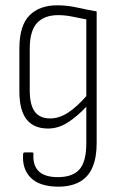

<svg xmlns="http://www.w3.org/2000/svg" viewBox="-20 -510 451 723"><path d="M198 193Q128 192 95.5 159Q63 126 67 71Q67 66 69 65Q71 64 74 64H101Q104 64 105 65Q106 66 106 70Q103 112 125.5 134.5Q148 157 198 157Q254 157 279.5 127.5Q305 98 305 30V-28Q305 -48 305 -67Q305 -86 305 -106V-108Q269 -70 234 -48Q199 -26 161 -26Q107 -26 80 -60.5Q53 -95 53 -166V-327Q53 -414 91 -452Q129 -490 195 -490Q233 -490 268.5 -482Q304 -474 344 -467V29Q344 83 328.5 119.5Q313 156 280.5 174.5Q248 193 198 193ZM169 -64Q203 -64 236.5 -86Q270 -108 305 -148V-437Q279 -442 252 -447.5Q225 -453 199 -453Q147 -453 119.5 -423.5Q92 -394 92 -326V-170Q92 -115 111 -89.5Q130 -64 169 -64Z"/></svg>

Font: Sofia Sans Condensed ExtraLight
Style: Regular
Weight: 250
Version: Version 4.100